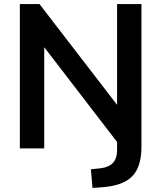

<svg xmlns="http://www.w3.org/2000/svg" viewBox="-20 -725 788 938"><path d="M432 193 424 102 472 97Q512 92 532 70.5Q552 49 552 7V-51L576 0L171 -527H196V0H77V-705H173L578 -179H552V-705H671V-9Q671 30 664 61Q657 92 642.5 115Q628 138 605 153.5Q582 169 550 178Q518 187 476 190Z"/></svg>

Font: NunitoSans3
Style: Bold
Weight: 700
Designer: Vernon Adams
Foundry: Vernon Adams
Version: Version 3.101;gftools[0.9.27]